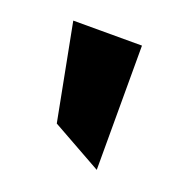

<svg xmlns="http://www.w3.org/2000/svg" viewBox="-56 -824 275 302"><g transform="rotate(20 81.0 -673.0)"><path d="M20 -777 51 -616 135 -569V-777Z"/></g></svg>

Font: Charger Pro
Style: ExBdNar
Weight: 400
Designer: Jasper
Foundry: Cannot Into Space Fonts
Version: Version 1.09